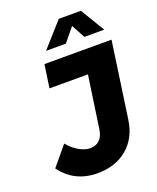

<svg xmlns="http://www.w3.org/2000/svg" viewBox="-167 -1020 923 1127"><g transform="rotate(-20 294.5 -457.0)"><path d="M20 -104 119.1 -223.1Q150.4 -185.5 186.8 -165.3Q223.1 -145 254.9 -145Q290.5 -145 313.2 -167Q335.9 -189 341.8 -231L389.2 -557.1H148.9L169.9 -701.2H588.9L521 -227.1Q505.4 -116.2 431.6 -54.2Q357.9 7.8 245.1 7.8Q101.6 7.8 20 -104ZM205.1 -771 339.8 -921.9H478L568.8 -771H444.8L398.9 -856L329.1 -771Z"/></g></svg>

Font: Trueno
Style: Bold Italic
Weight: 700
Designer: Julieta Ulanovsky
Foundry: Julieta Ulanovsky
Version: Version 3.001b | FøM Fix